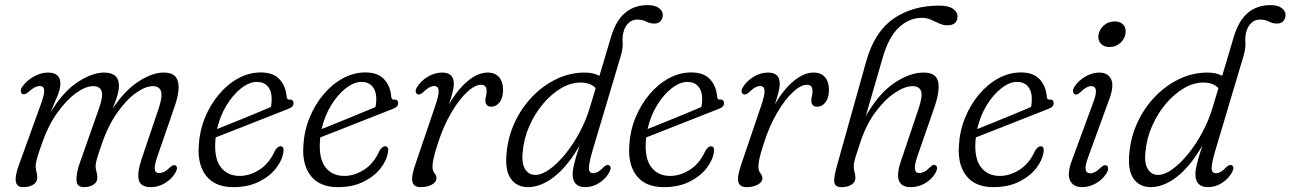

<svg xmlns="http://www.w3.org/2000/svg" viewBox="-20 -742 5176 770"><path d="M298.5 -84 377 -307Q394.5 -356.5 387.5 -376.5Q380.5 -396.5 354 -396.5Q323 -396.5 284.5 -368.5Q246 -340.5 209.5 -289.2Q173 -238 149 -169Q133 -124 128 -105.2Q123 -86.5 123 -74.5Q123 -63.5 126.2 -52.8Q129.5 -42 129.5 -30Q129.5 -12 113.8 -1.8Q98 8.5 72 8.5Q22 8.5 57.5 -85L144.5 -325.5Q158.5 -364.5 157.2 -380.8Q156 -397 139 -397Q119.5 -397 93 -372Q78.5 -360.5 70.5 -365Q64.5 -367.5 63.5 -375.8Q62.5 -384 68.5 -393Q85.5 -418 114.5 -434.5Q143.5 -451 172 -451Q222 -451 222 -407.5Q222 -384.5 210.5 -357.8Q199 -331 182 -290.5Q233.5 -375 291.8 -413Q350 -451 397.5 -451Q458 -451 457 -396Q456.5 -378 449.8 -356Q443 -334 432 -306.5Q480 -379 535.2 -415Q590.5 -451 636.5 -451Q672.5 -451 685.8 -431.8Q699 -412.5 695.8 -380.2Q692.5 -348 678.5 -309.5L613.5 -121.5Q599.5 -82 600.5 -65Q601.5 -48 618.5 -48Q627.5 -48 638 -53Q648.5 -58 662.5 -71.5Q676 -83 683 -79Q696 -72.5 684 -50Q670 -25.5 643 -8.5Q616 8.5 585 8.5Q542.5 8.5 536.2 -22Q530 -52.5 548.5 -106L616 -306Q632.5 -355 625.8 -375.8Q619 -396.5 592.5 -396.5Q563 -396.5 524.2 -368.8Q485.5 -341 448 -287Q410.5 -233 384.5 -153.5Q372 -117.5 367.8 -102Q363.5 -86.5 363.5 -76.5Q363.5 -63.5 367 -53Q370.5 -42.5 370.5 -30Q370.5 -12 355.2 -1.8Q340 8.5 316.5 8.5Q287.5 8.5 286.8 -19.2Q286 -47 298.5 -84Z M1116.5 -132Q1112 -99.5 1086.8 -67Q1061.5 -34.5 1018 -13Q974.5 8.5 915.5 8.5Q843 8.5 807.5 -36Q772 -80.5 777 -156.5Q780 -215.5 801.5 -268.8Q823 -322 857.8 -363.2Q892.5 -404.5 935.8 -428Q979 -451.5 1026 -451.5Q1076 -451.5 1101.2 -423.8Q1126.5 -396 1129.5 -354Q1131 -341.5 1140.5 -342.5Q1155.5 -344.5 1157 -330Q1159 -313.5 1135 -305Q1104.5 -293 1064.5 -277.2Q1024.5 -261.5 982.8 -245Q941 -228.5 904.5 -214.2Q868 -200 845 -191Q844 -183.5 843.5 -175.5Q839 -105 866 -70.8Q893 -36.5 941 -36.5Q981.5 -36.5 1020.8 -61.5Q1060 -86.5 1083 -138.5Q1094.5 -156 1105.5 -155.5Q1120.5 -154.5 1116.5 -132ZM1010 -413.5Q980 -413.5 947.5 -388.2Q915 -363 888.8 -320.2Q862.5 -277.5 850.5 -224.5Q877.5 -235 915.5 -250.5Q953.5 -266 993.8 -282.5Q1034 -299 1066.5 -313Q1069.5 -326 1069.5 -346Q1069.5 -377 1054 -395.2Q1038.5 -413.5 1010 -413.5Z M1536 -132Q1531.5 -99.5 1506.2 -67Q1481 -34.5 1437.5 -13Q1394 8.5 1335 8.5Q1262.5 8.5 1227 -36Q1191.5 -80.5 1196.5 -156.5Q1199.5 -215.5 1221 -268.8Q1242.5 -322 1277.2 -363.2Q1312 -404.5 1355.2 -428Q1398.5 -451.5 1445.5 -451.5Q1495.5 -451.5 1520.8 -423.8Q1546 -396 1549 -354Q1550.5 -341.5 1560 -342.5Q1575 -344.5 1576.5 -330Q1578.5 -313.5 1554.5 -305Q1524 -293 1484 -277.2Q1444 -261.5 1402.2 -245Q1360.5 -228.5 1324 -214.2Q1287.5 -200 1264.5 -191Q1263.5 -183.5 1263 -175.5Q1258.5 -105 1285.5 -70.8Q1312.5 -36.5 1360.5 -36.5Q1401 -36.5 1440.2 -61.5Q1479.5 -86.5 1502.5 -138.5Q1514 -156 1525 -155.5Q1540 -154.5 1536 -132ZM1429.5 -413.5Q1399.5 -413.5 1367 -388.2Q1334.5 -363 1308.2 -320.2Q1282 -277.5 1270 -224.5Q1297 -235 1335 -250.5Q1373 -266 1413.2 -282.5Q1453.5 -299 1486 -313Q1489 -326 1489 -346Q1489 -377 1473.5 -395.2Q1458 -413.5 1429.5 -413.5Z M1656 -363.5Q1649.5 -365.5 1647.5 -372.8Q1645.5 -380 1651 -390Q1665 -415 1693.5 -433Q1722 -451 1753.5 -451Q1800 -451 1800 -406.5Q1800 -390.5 1794.5 -369.8Q1789 -349 1780.5 -323.5Q1816 -384.5 1856.8 -417.8Q1897.5 -451 1935.5 -451Q1966 -451 1981.8 -432.2Q1997.5 -413.5 1997.5 -381.5Q1997.5 -350 1983.8 -332Q1970 -314 1950 -314Q1938 -314 1932.2 -321Q1926.5 -328 1926.5 -338.5Q1926.5 -347.5 1929 -356.2Q1931.5 -365 1931.5 -377.5Q1931.5 -402 1909 -402Q1884.5 -402 1852.8 -372.5Q1821 -343 1789.8 -290Q1758.5 -237 1736 -166.5Q1723 -126.5 1718.8 -106.8Q1714.5 -87 1714.5 -73.5Q1714.5 -57 1722.5 -47.5Q1730.5 -38 1730.5 -27.5Q1730.5 -11.5 1711.8 -1.5Q1693 8.5 1667 8.5Q1638.5 8.5 1633.8 -14Q1629 -36.5 1647.5 -88L1726.5 -320.5Q1740 -360 1739.2 -378.5Q1738.5 -397 1720.5 -397Q1711.5 -397 1701.5 -391.5Q1691.5 -386 1677.5 -372.5Q1663.5 -360.5 1656 -363.5Z M2423.5 -51Q2409.5 -25.5 2383.5 -8.5Q2357.5 8.5 2327 8.5Q2276.5 8.5 2276.5 -44Q2276.5 -59 2282.2 -83.2Q2288 -107.5 2304.5 -158.5Q2256 -74.5 2202.5 -33Q2149 8.5 2097 8.5Q2052 8.5 2028 -26.2Q2004 -61 2012 -131.5Q2018 -195.5 2045.2 -253.2Q2072.5 -311 2115.8 -355.5Q2159 -400 2212.8 -425.5Q2266.5 -451 2325 -451Q2359.5 -451 2384 -438L2430.5 -594Q2450 -659.5 2487 -690.5Q2524 -721.5 2577.5 -721.5Q2607 -721.5 2622.5 -709.8Q2638 -698 2638 -682.5Q2638 -667.5 2629.2 -657.5Q2620.5 -647.5 2604 -647.5Q2586.5 -647.5 2571.2 -655.5Q2556 -663.5 2535.5 -663.5Q2515 -663.5 2500.8 -649.8Q2486.5 -636 2481 -615.5Q2475 -594 2477 -572.5Q2479 -551 2470 -519L2357.5 -142Q2343 -93.5 2341.8 -70.5Q2340.5 -47.5 2359 -47.5Q2378.5 -47.5 2401 -72Q2405.5 -76.5 2411.5 -79.2Q2417.5 -82 2422.5 -79Q2435 -72.5 2423.5 -51ZM2076 -130.5Q2071.5 -87.5 2085.8 -64Q2100 -40.5 2126.5 -40.5Q2153 -40.5 2184.8 -63.5Q2216.5 -86.5 2247.8 -125Q2279 -163.5 2304.8 -211.8Q2330.5 -260 2345.5 -310.5L2369 -388.5Q2348 -411 2308 -411Q2269 -411 2230 -388Q2191 -365 2157.8 -325.5Q2124.5 -286 2102.5 -235.8Q2080.5 -185.5 2076 -130.5Z M2843 -132Q2838.5 -99.5 2813.2 -67Q2788 -34.5 2744.5 -13Q2701 8.5 2642 8.5Q2569.5 8.5 2534 -36Q2498.5 -80.5 2503.5 -156.5Q2506.5 -215.5 2528 -268.8Q2549.5 -322 2584.2 -363.2Q2619 -404.5 2662.2 -428Q2705.5 -451.5 2752.5 -451.5Q2802.5 -451.5 2827.8 -423.8Q2853 -396 2856 -354Q2857.5 -341.5 2867 -342.5Q2882 -344.5 2883.5 -330Q2885.5 -313.5 2861.5 -305Q2831 -293 2791 -277.2Q2751 -261.5 2709.2 -245Q2667.5 -228.5 2631 -214.2Q2594.5 -200 2571.5 -191Q2570.5 -183.5 2570 -175.5Q2565.5 -105 2592.5 -70.8Q2619.5 -36.5 2667.5 -36.5Q2708 -36.5 2747.2 -61.5Q2786.5 -86.5 2809.5 -138.5Q2821 -156 2832 -155.5Q2847 -154.5 2843 -132ZM2736.5 -413.5Q2706.5 -413.5 2674 -388.2Q2641.5 -363 2615.2 -320.2Q2589 -277.5 2577 -224.5Q2604 -235 2642 -250.5Q2680 -266 2720.2 -282.5Q2760.5 -299 2793 -313Q2796 -326 2796 -346Q2796 -377 2780.5 -395.2Q2765 -413.5 2736.5 -413.5Z M2963 -363.5Q2956.5 -365.5 2954.5 -372.8Q2952.5 -380 2958 -390Q2972 -415 3000.5 -433Q3029 -451 3060.5 -451Q3107 -451 3107 -406.5Q3107 -390.5 3101.5 -369.8Q3096 -349 3087.5 -323.5Q3123 -384.5 3163.8 -417.8Q3204.5 -451 3242.5 -451Q3273 -451 3288.8 -432.2Q3304.5 -413.5 3304.5 -381.5Q3304.5 -350 3290.8 -332Q3277 -314 3257 -314Q3245 -314 3239.2 -321Q3233.5 -328 3233.5 -338.5Q3233.5 -347.5 3236 -356.2Q3238.5 -365 3238.5 -377.5Q3238.5 -402 3216 -402Q3191.5 -402 3159.8 -372.5Q3128 -343 3096.8 -290Q3065.5 -237 3043 -166.5Q3030 -126.5 3025.8 -106.8Q3021.5 -87 3021.5 -73.5Q3021.5 -57 3029.5 -47.5Q3037.5 -38 3037.5 -27.5Q3037.5 -11.5 3018.8 -1.5Q3000 8.5 2974 8.5Q2945.5 8.5 2940.8 -14Q2936 -36.5 2954.5 -88L3033.5 -320.5Q3047 -360 3046.2 -378.5Q3045.5 -397 3027.5 -397Q3018.5 -397 3008.5 -391.5Q2998.5 -386 2984.5 -372.5Q2970.5 -360.5 2963 -363.5Z M3430 -170.5Q3416.5 -130 3410.2 -109.5Q3404 -89 3404 -75.5Q3404 -61 3407.2 -51.2Q3410.5 -41.5 3410.5 -29Q3410.5 -11.5 3394.8 -1.5Q3379 8.5 3355.5 8.5Q3329.5 8.5 3326 -10Q3322.5 -28.5 3338 -82.5L3454 -496.5Q3487.5 -615 3563.5 -667.2Q3639.5 -719.5 3746 -719.5Q3784 -719.5 3802 -706.8Q3820 -694 3820 -676Q3820 -640.5 3778.5 -640.5Q3762.5 -640.5 3746.5 -648Q3730.5 -655.5 3713.5 -663Q3696.5 -670.5 3677.5 -670.5Q3626 -670.5 3584.8 -631.8Q3543.5 -593 3519.5 -509L3452 -276Q3503.5 -366.5 3566 -408.8Q3628.5 -451 3684 -451Q3735 -451 3742.5 -413Q3750 -375 3725.5 -306.5L3658.5 -113.5Q3636 -48 3666.5 -48Q3675.5 -48 3686 -53Q3696.5 -58 3709.5 -71Q3716 -77 3721 -79.8Q3726 -82.5 3731.5 -79Q3744.5 -72.5 3732 -49Q3717.5 -23.5 3690.8 -7.5Q3664 8.5 3632.5 8.5Q3557 8.5 3593.5 -97L3662.5 -302Q3681 -355.5 3674 -376Q3667 -396.5 3639.5 -396.5Q3609 -396.5 3568.8 -369.8Q3528.5 -343 3491 -292.5Q3453.5 -242 3430 -170.5Z M4165 -132Q4160.5 -99.5 4135.2 -67Q4110 -34.5 4066.5 -13Q4023 8.5 3964 8.5Q3891.5 8.5 3856 -36Q3820.5 -80.5 3825.5 -156.5Q3828.5 -215.5 3850 -268.8Q3871.5 -322 3906.2 -363.2Q3941 -404.5 3984.2 -428Q4027.5 -451.5 4074.5 -451.5Q4124.5 -451.5 4149.8 -423.8Q4175 -396 4178 -354Q4179.5 -341.5 4189 -342.5Q4204 -344.5 4205.5 -330Q4207.5 -313.5 4183.5 -305Q4153 -293 4113 -277.2Q4073 -261.5 4031.2 -245Q3989.5 -228.5 3953 -214.2Q3916.5 -200 3893.5 -191Q3892.5 -183.5 3892 -175.5Q3887.5 -105 3914.5 -70.8Q3941.5 -36.5 3989.5 -36.5Q4030 -36.5 4069.2 -61.5Q4108.5 -86.5 4131.5 -138.5Q4143 -156 4154 -155.5Q4169 -154.5 4165 -132ZM4058.5 -413.5Q4028.5 -413.5 3996 -388.2Q3963.5 -363 3937.2 -320.2Q3911 -277.5 3899 -224.5Q3926 -235 3964 -250.5Q4002 -266 4042.2 -282.5Q4082.5 -299 4115 -313Q4118 -326 4118 -346Q4118 -377 4102.5 -395.2Q4087 -413.5 4058.5 -413.5Z M4429.5 -553.5Q4407.5 -553.5 4395.2 -566.5Q4383 -579.5 4385 -599.5Q4387.5 -621.5 4405.5 -638.8Q4423.5 -656 4451 -656Q4473 -656 4484.8 -643Q4496.5 -630 4494 -609.5Q4492 -588 4474 -570.8Q4456 -553.5 4429.5 -553.5ZM4345 -114.5Q4331.5 -78.5 4333.8 -62.8Q4336 -47 4352.5 -47Q4361.5 -47 4371.8 -52.2Q4382 -57.5 4395 -70.5Q4409.5 -83 4417.5 -78.5Q4423 -76 4423.8 -67.5Q4424.5 -59 4418 -48Q4403.5 -23.5 4376.5 -7.5Q4349.5 8.5 4319.5 8.5Q4284 8.5 4271.2 -18.5Q4258.5 -45.5 4279.5 -100.5L4363 -327.5Q4377 -363.5 4375 -380Q4373 -396.5 4356 -396.5Q4337.5 -396.5 4312.5 -372Q4306.5 -366.5 4301 -364Q4295.5 -361.5 4290 -364Q4284 -367 4283.2 -375.5Q4282.5 -384 4289 -394Q4304.5 -418.5 4332.5 -434.8Q4360.5 -451 4388.5 -451Q4423.5 -451 4436.2 -423.8Q4449 -396.5 4427.5 -341Z M4921 -51Q4907 -25.5 4881 -8.5Q4855 8.5 4824.5 8.5Q4774 8.5 4774 -44Q4774 -59 4779.8 -83.2Q4785.5 -107.5 4802 -158.5Q4753.5 -74.5 4700 -33Q4646.5 8.5 4594.5 8.5Q4549.5 8.5 4525.5 -26.2Q4501.5 -61 4509.5 -131.5Q4515.5 -195.5 4542.8 -253.2Q4570 -311 4613.2 -355.5Q4656.5 -400 4710.2 -425.5Q4764 -451 4822.5 -451Q4857 -451 4881.5 -438L4928 -594Q4947.5 -659.5 4984.5 -690.5Q5021.5 -721.5 5075 -721.5Q5104.5 -721.5 5120 -709.8Q5135.5 -698 5135.5 -682.5Q5135.5 -667.5 5126.8 -657.5Q5118 -647.5 5101.5 -647.5Q5084 -647.5 5068.8 -655.5Q5053.5 -663.5 5033 -663.5Q5012.5 -663.5 4998.2 -649.8Q4984 -636 4978.5 -615.5Q4972.5 -594 4974.5 -572.5Q4976.5 -551 4967.5 -519L4855 -142Q4840.5 -93.5 4839.2 -70.5Q4838 -47.5 4856.5 -47.5Q4876 -47.5 4898.5 -72Q4903 -76.5 4909 -79.2Q4915 -82 4920 -79Q4932.5 -72.5 4921 -51ZM4573.5 -130.5Q4569 -87.5 4583.2 -64Q4597.5 -40.5 4624 -40.5Q4650.5 -40.5 4682.2 -63.5Q4714 -86.5 4745.2 -125Q4776.5 -163.5 4802.2 -211.8Q4828 -260 4843 -310.5L4866.5 -388.5Q4845.5 -411 4805.5 -411Q4766.5 -411 4727.5 -388Q4688.5 -365 4655.2 -325.5Q4622 -286 4600 -235.8Q4578 -185.5 4573.5 -130.5Z"/></svg>

Font: Fraunces 72pt S100 Light
Style: Italic
Weight: 300
Italic angle: -16°
Version: Version 1.000; ttfautohint (v1.8.3)